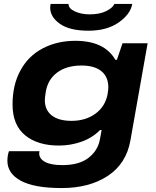

<svg xmlns="http://www.w3.org/2000/svg" viewBox="-20 -744 784 964"><path d="M423.8 -589.8Q330.1 -589.8 281 -624.3Q231.9 -658.7 231.9 -706.1Q231.9 -712.4 233.9 -724.1H324.2Q324.2 -700.7 356.7 -686.3Q389.2 -671.9 429.2 -671.9Q481 -671.9 513.7 -688.5Q546.4 -705.1 554.2 -724.1H644Q634.8 -672.4 575.7 -631.1Q516.6 -589.8 423.8 -589.8ZM290 200.2Q152.3 200.2 84.7 163.6Q17.1 127 17.1 63Q17.1 38.1 24.9 15.1H178.2Q176.8 23.9 176.8 25.9Q176.8 53.2 206.5 69.1Q236.3 85 293 85Q377.9 85 425 48.1Q472.2 11.2 481.9 -45.9Q489.7 -85.4 490.2 -90.8H481.9Q444.3 -52.2 389.6 -32.7Q335 -13.2 275.9 -13.2Q168.9 -13.2 106 -64.9Q43 -116.7 43 -219.2Q43 -317.4 82 -389.2Q121.6 -462.9 194.3 -501Q267.1 -539.1 357.9 -539.1Q504.4 -539.1 559.1 -443.8H566.9L595.2 -526.9H721.2L634.8 -39.1Q614.3 77.6 521.5 138.9Q428.7 200.2 290 200.2ZM338.9 -137.2Q409.7 -137.2 458.7 -172.9Q507.8 -208.5 520 -270Q523.9 -293.9 523.9 -305.2Q523.9 -357.9 489.3 -386.5Q454.6 -415 389.2 -415Q314.9 -415 267.8 -380.4Q220.7 -345.7 210 -284.2Q205.1 -252.9 205.1 -241.2Q205.1 -191.9 239.7 -164.6Q274.4 -137.2 338.9 -137.2Z"/></svg>

Font: Archivo Expanded
Style: Bold Italic
Weight: 700
Width: 7
Italic angle: -10°
Designer: Hector Gatti
Foundry: Omnibus-Type
Version: Version 2.001